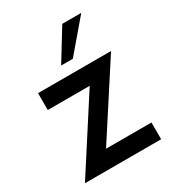

<svg xmlns="http://www.w3.org/2000/svg" viewBox="-150 -680 691 765"><g transform="rotate(-30 195.5 -297.5)"><path d="M342.3 -595.2H254.9L168 -453.6H221.7ZM369.1 -404.3H33.2V-326.7H226.1L15.6 0H366.2V-77.1H157.2Z"/></g></svg>

Font: Now Medium
Style: Regular
Weight: 500
Designer: Alfredo Marco Pradil
Foundry: Alfredo Marco Pradil
Version: Version 1.200;hotconv 1.0.109;makeotfexe 2.5.65596